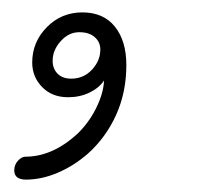

<svg xmlns="http://www.w3.org/2000/svg" viewBox="-20 -159 338 310"><path d="M184 -54Q184 -10 167.5 26.5Q151 63 122 89Q99 109 73 120Q47 131 22 131Q3 131 3 116Q3 107 9 100.5Q15 94 21 94Q64 94 104 58Q123 40 135 16Q147 -8 148 -29Q140 -17 124.5 -9.5Q109 -2 90 -2Q64 -2 48 -18.5Q32 -35 32 -58Q32 -91 55.5 -115Q79 -139 113 -139Q147 -139 165.5 -116Q184 -93 184 -54ZM142 -79Q142 -91 133 -99Q124 -107 108 -107Q91 -107 78 -92.5Q65 -78 65 -61Q65 -48 73 -40Q81 -32 95 -32Q115 -32 128.5 -46.5Q142 -61 142 -79Z"/></svg>

Font: Mali Light
Style: Italic
Weight: 300
Italic angle: -10°
Version: Version 1.000; ttfautohint (v1.6)